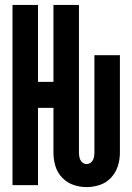

<svg xmlns="http://www.w3.org/2000/svg" viewBox="-20 -755 540 783"><path d="M333 8Q306 8 279.5 -1Q253 -10 233.5 -30.5Q214 -51 206 -77.5Q198 -104 198 -132V-315H135V0H31V-735H135V-421H198V-735H302V-132Q302 -122 304.5 -111.5Q307 -101 315 -93.5Q323 -86 333 -86Q344 -86 352 -93.5Q360 -101 362.5 -111.5Q365 -122 365 -132V-530H469V-132Q469 -104 460.5 -77.5Q452 -51 433 -30.5Q414 -10 387.5 -1Q361 8 333 8Z"/></svg>

Font: Iosevka SS01
Style: Bold
Weight: 700
Monospace: yes
Designer: Belleve Invis
Foundry: Belleve Invis
Version: 2.3.3; ttfautohint (v1.8.3)